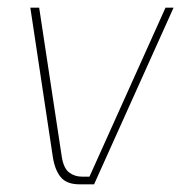

<svg xmlns="http://www.w3.org/2000/svg" viewBox="-20 -480 472 500"><path d="M187 0Q153 0 137.5 -19.5Q122 -39 117 -75L59 -460H82L141 -71Q146 -41 160.5 -30.5Q175 -20 193 -20H213L411 -460H432L225 0Z"/></svg>

Font: Genos Thin
Style: Italic
Weight: 100
Italic angle: -8°
Designer: Robert E. Leuschke
Foundry: Robert E. Leuschke
Version: Version 1.010